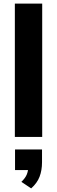

<svg xmlns="http://www.w3.org/2000/svg" viewBox="-20 -756 314 1060"><path d="M62 0V-736H213V0ZM152 284 98 248Q120 227 128 207Q136 187 136 165L167 183H63V69H212V140Q212 184 198.5 219.5Q185 255 152 284Z"/></svg>

Font: Mulish ExtraLight ExtraBold
Style: Regular
Weight: 800
Version: Version 3.603